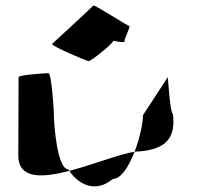

<svg xmlns="http://www.w3.org/2000/svg" viewBox="-20 -812 701 682"><path d="M45 -260C45 -175 130 -180 226 -205C225 -207 223 -209 222 -211C184 -211 171 -366 171 -416C171 -424 163 -552 152 -552C142 -552 46 -546 46 -538C46 -538 45 -340 45 -260ZM165 -656C163 -648 288 -595 295 -595C304 -595 384 -659 382 -667C382 -667 427 -658 422 -665C420 -672 446 -720 439 -720C432 -720 314 -798 311 -792C307 -786 166 -657 165 -656ZM226 -205C262 -153 322 -127 380 -176C410 -176 438 -221 458 -273C405 -265 311 -227 226 -205ZM458 -273C464 -274 469 -274 474 -274C570 -282 605 -322 594 -408C584 -408 576 -546 576 -538L488 -403C488 -376 477 -322 458 -273Z"/></svg>

Font: Ampere
Style: Regular
Weight: 400
Version: Version 1